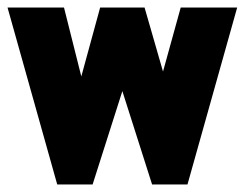

<svg xmlns="http://www.w3.org/2000/svg" viewBox="-32 -490 650 510"><path d="M-12 -470H138L184 -287L234 -470H352L401 -300L448 -470H598L466 0H372L293 -248L214 0H120Z"/></svg>

Font: Smooch Sans Black
Style: Regular
Weight: 900
Designer: Robert E. Leuschke
Foundry: Robert E. Leuschke
Version: Version 1.010; ttfautohint (v1.8.3)